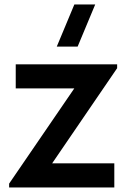

<svg xmlns="http://www.w3.org/2000/svg" viewBox="-20 -822 574 842"><path d="M481.3 0H20V-16.7L305.8 -434.3H49V-540H493.7V-523L208.7 -105.7H481.3ZM228.9 -617.5H320.4L397.6 -802.5H306.1Z"/></svg>

Font: Manrope Variable Light
Style: Regular
Weight: 200
Designer: Mikhail Sharanda
Foundry: Mikhail Sharanda
Version: Version 4.505